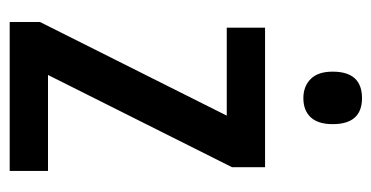

<svg xmlns="http://www.w3.org/2000/svg" viewBox="-210 -576 785 406"><g transform="rotate(90 183.0 -372.5)"><path d="M341 0H26V-64L224 -459H38V-540H333V-470L138 -81H341ZM187 -745Q242 -745 242 -683Q242 -652 227.5 -636.5Q213 -621 187 -621Q162 -621 146.5 -636.5Q131 -652 131 -683Q131 -745 187 -745Z"/></g></svg>

Font: Noto Sans Malayalam Condensed Medium
Style: Regular
Weight: 500
Width: 3
Designer: Jelle Bosma - Monotype Design Team
Foundry: Monotype Imaging Inc.
Version: Version 2.104; ttfautohint (v1.8.4.7-5d5b)